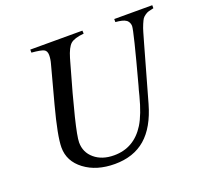

<svg xmlns="http://www.w3.org/2000/svg" viewBox="-118 -801 1018 957"><g transform="rotate(-20 390.5 -322.0)"><path d="M780.8 -662.1V-646Q762.7 -642.1 753.7 -639.6Q744.6 -637.2 734.1 -629.6Q723.6 -622.1 719 -615.2Q714.4 -608.4 706.3 -589.4Q698.2 -570.3 692.9 -551.3L676.8 -495.1L595.2 -206.1Q563 -92.3 499.3 -37.1Q435.5 18.1 335.9 18.1Q239.3 18.1 176 -29.5Q112.8 -77.1 112.8 -149.9Q112.8 -210 153.8 -363.8L206.1 -559.1Q212.9 -583 212.9 -604Q212.9 -626.5 198.7 -634Q184.6 -641.6 133.8 -646V-662.1H410.2L411.1 -646Q359.9 -641.1 340.3 -624Q320.8 -606.9 305.2 -554.2Q305.2 -553.2 304 -549.6Q302.7 -545.9 301.5 -541.3Q300.3 -536.6 299.8 -535.2Q204.1 -202.6 204.1 -144Q204.1 -90.8 243.9 -57.4Q283.7 -23.9 347.2 -23.9Q453.1 -23.9 512.2 -119.1Q542.5 -168.5 565.9 -258.8Q574.2 -293 579.1 -308.1Q650.9 -573.7 650.9 -599.1Q650.9 -609.4 646 -618.9Q641.1 -628.4 632.8 -632.8Q619.1 -642.6 579.1 -646V-662.1Z"/></g></svg>

Font: Accordance
Style: Italic
Weight: 400
Italic angle: -11°
Version: Version 1.2 (build January 31, 2020) Miklal Software Solutio